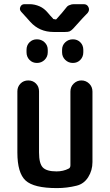

<svg xmlns="http://www.w3.org/2000/svg" viewBox="-20 -915 540 944"><path d="M259.8 9.8Q146.5 9.8 106 -27.3Q65.4 -64.5 65.4 -165V-465.8Q65.4 -488.3 80.6 -503.9Q95.7 -519.5 119.1 -519.5Q141.6 -519.5 156.7 -504.4Q171.9 -489.3 171.9 -465.8V-165Q171.9 -111.3 190.4 -91.8Q209 -72.3 257.8 -72.3Q291 -72.3 317.4 -85.9Q326.2 -89.8 326.2 -102.5V-464.8Q326.2 -488.3 342.3 -503.9Q358.4 -519.5 380.4 -519.5Q402.3 -519.5 418.5 -503.9Q434.6 -488.3 434.6 -464.8V-118.2Q434.6 -77.1 413.6 -43.9Q392.6 -10.7 356.4 -2Q309.6 9.8 259.8 9.8ZM391.6 -894.5Q408.2 -894.5 415 -879.9Q421.9 -865.2 411.1 -851.6L386.7 -826.2L339.8 -774.4Q333 -766.6 322.3 -760.7Q315.4 -757.8 299.8 -757.8H243.2Q173.8 -757.8 128.9 -807.6L112.3 -826.2L84 -857.4Q74.2 -868.2 80.1 -881.3Q85.9 -894.5 100.6 -894.5H125Q150.4 -894.5 174.8 -883.8Q197.3 -874 215.8 -851.6L226.6 -838.9L241.2 -823.2Q241.2 -821.3 242.2 -821.3H244.1L254.9 -819.3Q255.9 -819.3 255.9 -819.8Q255.9 -820.3 256.8 -820.3L257.8 -821.3L286.1 -853.5L307.6 -879.9Q313.5 -887.7 324.2 -890.6Q332 -894.5 343.8 -894.5ZM389.6 -669.9V-658.2Q389.6 -635.7 375 -620.6Q360.4 -605.5 338.4 -605.5Q316.4 -605.5 300.8 -620.6Q285.2 -635.7 285.2 -658.2V-669.9Q285.2 -692.4 300.8 -707Q316.4 -721.7 338.4 -721.7Q360.4 -721.7 375 -707Q389.6 -692.4 389.6 -669.9ZM110.4 -669.9Q110.4 -692.4 125 -707Q139.6 -721.7 161.6 -721.7Q183.6 -721.7 199.2 -707Q214.8 -692.4 214.8 -669.9V-658.2Q214.8 -635.7 199.2 -620.6Q183.6 -605.5 161.6 -605.5Q139.6 -605.5 125 -620.6Q110.4 -635.7 110.4 -658.2Z"/></svg>

Font: Rounded-X Mgen+ 1mn medium
Style: Regular
Weight: 500
Designer: [Source Han Sans]
Ryoko NISHIZUKA  (kana & ideographs); Paul D. Hunt (Latin, Greek & Cyrillic); Wenlong ZHANG  (bopomofo
Version: Version 1.059.20150602